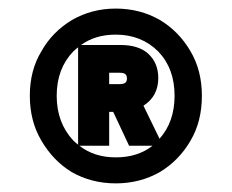

<svg xmlns="http://www.w3.org/2000/svg" viewBox="-20 -721 535 443"><path d="M419.9 -602.1Q445.8 -558.1 445.8 -500Q445.8 -440.9 419.9 -397Q393.6 -351.1 349.1 -324.2Q303.2 -297.9 247.1 -297.9Q190.9 -297.9 145 -324.2Q102.1 -350.6 75.2 -397Q48.8 -441.9 48.8 -500Q48.8 -558.6 75.2 -602.1Q100.1 -647 146 -674.8Q191.9 -701.2 247.1 -701.2Q303.2 -701.2 349.1 -674.8Q393.6 -647.9 419.9 -602.1ZM348.1 -400.9Q382.8 -439.9 382.8 -500Q382.8 -563 345.2 -602.1Q306.2 -641.1 247.1 -641.1Q199.7 -641.1 167 -617.2H257.8Q298.8 -617.2 320.8 -598.1Q345.2 -576.7 345.2 -541Q345.2 -499 311 -477.1ZM110.8 -500Q110.8 -438 148.9 -397Q154.3 -391.6 160.2 -387.2V-611.8Q154.3 -607.4 148.9 -602.1Q110.8 -562.5 110.8 -500ZM231.9 -526.9H254.9Q265.1 -526.9 269 -530Q272.9 -533.2 272.9 -540Q272.9 -546.9 269 -550Q265.1 -553.2 254.9 -553.2H231.9ZM163.1 -384.8Q197.3 -357.9 247.1 -357.9Q297.9 -357.9 332 -384.8H277.8L241.2 -462.9H231.9V-384.8Z"/></svg>

Font: D-DIN-PRO Heavy
Style: Bold
Weight: 900
Designer: Charles Nix
Foundry: CyberFei
Version: Version 1.000;hotconv 1.0.109;makeotfexe 2.5.65596